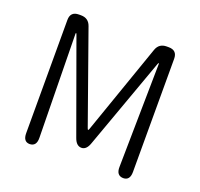

<svg xmlns="http://www.w3.org/2000/svg" viewBox="-127 -873 1057 1014"><g transform="rotate(20 402.0 -366.0)"><path d="M139 0Q102 0 102 -48V-684Q102 -732 150 -732H161Q204 -732 218 -692L398 -185Q401 -176 403.5 -176Q406 -176 409 -185L586 -692Q600 -732 643 -732H654Q702 -732 702 -684V-48Q702 0 664 0Q625 -1 626 -49L635 -630Q635 -635 633 -635Q631 -635 628 -626L444 -115Q430 -75 402 -75Q373 -75 359 -115L174 -626Q171 -635 169 -635Q167 -635 167 -630L176 -49Q177 -1 139 0Z"/></g></svg>

Font: Resource Han Rounded JP Normal
Style: Regular
Weight: 350
Designer: Cyano Hao (round all glyphs); Ryoko NISHIZUKA 西塚涼子 (kana, bopomofo & ideographs); Paul D. Hunt (Latin, Greek & Cyrillic)
Foundry: Cyano Hao
Version: 0.990